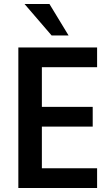

<svg xmlns="http://www.w3.org/2000/svg" viewBox="-20 -943 563 963"><path d="M72 0V-705H467V-606H190V-407H445V-308H190V-99H467V0ZM239 -765 103 -923H228L324 -765Z"/></svg>

Font: Nunito Sans 10pt Condensed
Style: Bold
Weight: 700
Width: 3
Designer: Vernon Adams
Foundry: Vernon Adams
Version: Version 3.101;gftools[0.9.27]